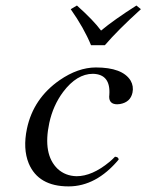

<svg xmlns="http://www.w3.org/2000/svg" viewBox="-20 -662 528 692"><path d="M308.1 -499Q282.7 -561 234.9 -628.9L257.3 -642.1Q316.9 -588.9 344.2 -551.8Q391.1 -590.8 471.7 -642.1L487.8 -628.9Q404.3 -553.2 357.9 -499ZM407.7 -86.9Q326.7 9.8 227.1 9.8Q118.2 9.8 83.5 -73.2Q62 -126 77.1 -198.2Q100.1 -307.1 194.8 -373Q260.7 -418.5 325.2 -418.9Q421.4 -418.9 450.7 -371.6Q462.4 -351.1 457.5 -328.1Q450.2 -293.9 413.1 -287.1Q407.2 -286.1 402.8 -286.1Q373.5 -286.1 373.5 -313.5Q373.5 -317.4 374 -319.8Q379.4 -394.5 314.9 -396Q256.8 -396 207.5 -330.6Q171.4 -282.2 157.7 -219.2Q133.3 -105.5 188 -53.2Q215.8 -27.8 255.9 -26.9Q312 -26.9 374 -78.1Q385.3 -87.4 394.5 -97.2Q404.8 -96.2 406.7 -90.8Q407.2 -88.4 407.7 -86.9Z"/></svg>

Font: Linux Libertine Display Slanted O
Style: Slanted
Weight: 400
Designer: Philipp H. Poll
Foundry: Philipp H. Poll
Version: Version 5.0.9